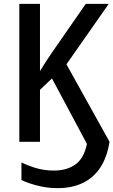

<svg xmlns="http://www.w3.org/2000/svg" viewBox="-20 -734 587 994"><path d="M279 240Q236 240 198.5 232.5Q161 225 133 215Q105 205 91 198V107Q123 123 166 136Q209 149 259 149Q327 149 371 117Q415 85 430 11L249 -328L187 -269V0H80V-714H187V-366Q200 -388 215 -411Q230 -434 245 -456L424 -714H543L324 -401L547 0Q535 78 500.5 131.5Q466 185 410 212.5Q354 240 279 240Z"/></svg>

Font: Noto Sans Display SemiCondensed Medium
Style: Regular
Weight: 500
Width: 4
Designer: Monotype Design Team
Foundry: Monotype Imaging Inc.
Version: Version 2.003